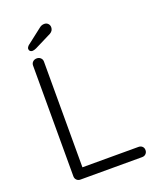

<svg xmlns="http://www.w3.org/2000/svg" viewBox="-157 -953 846 1043"><g transform="rotate(-20 266.0 -431.0)"><path d="M511 -30Q511 -17 502.5 -8.5Q494 0 481 0H124Q111 0 102.5 -8.5Q94 -17 94 -30V-670Q94 -683 103 -691.5Q112 -700 126 -700Q139 -700 148 -691.5Q157 -683 157 -670V-59H481Q494 -59 502.5 -51Q511 -43 511 -30ZM100 -764Q100 -772 110 -782L199 -851Q212 -862 228 -862Q241 -862 249.5 -853.5Q258 -845 258 -832Q258 -812 239 -801L141 -752Q127 -746 119 -746Q110 -746 105 -751Q100 -756 100 -764Z"/></g></svg>

Font: Quicksand
Style: Regular
Weight: 400
Designer: Andrew Paglinawan
Foundry: Andrew Paglinawan
Version: Version 3.000